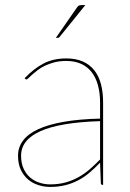

<svg xmlns="http://www.w3.org/2000/svg" viewBox="-20 -728 513 756"><path d="M51 0ZM384 0Q377 0 377 -8L374 -87.5Q353 -65.5 332 -47.8Q311 -30 287.5 -17.8Q264 -5.5 237 1.2Q210 8 177 8Q155 8 132.5 1.2Q110 -5.5 92 -20.2Q74 -35 62.5 -58.2Q51 -81.5 51 -115Q51 -148 70.5 -174.2Q90 -200.5 129.8 -219Q169.5 -237.5 230.2 -248.2Q291 -259 374 -261V-324Q374 -362.5 365.5 -393Q357 -423.5 340.5 -444.5Q324 -465.5 299 -476.8Q274 -488 241 -488Q215 -488 194 -482.5Q173 -477 156.5 -469Q140 -461 127.8 -451.5Q115.5 -442 106.5 -434Q97.5 -426 92 -420.5Q86.5 -415 84 -415Q82 -415 79 -418L77 -420Q113 -458 151.5 -478Q190 -498 241 -498Q278.5 -498 305.8 -486Q333 -474 351 -451.5Q369 -429 377.5 -396.8Q386 -364.5 386 -324V0ZM177 -2Q211.5 -2 239.5 -10Q267.5 -18 291 -31.5Q314.5 -45 334.8 -62.8Q355 -80.5 374 -100V-251Q216.5 -246 139.8 -211.8Q63 -177.5 63 -115Q63 -85.5 72.8 -64.2Q82.5 -43 98.5 -29.2Q114.5 -15.5 135 -8.8Q155.5 -2 177 -2ZM316 -708 215 -583Q212.5 -579 207 -579H200L282 -697Q286.5 -704 290.5 -706Q294.5 -708 303 -708Z"/></svg>

Font: Lato Hairline
Style: Regular
Weight: 100
Designer: Lukasz Dziedzic
Foundry: tyPoland Lukasz Dziedzic
Version: Version 2.007; 2014-02-27